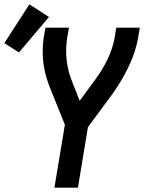

<svg xmlns="http://www.w3.org/2000/svg" viewBox="-60 -862 680 882"><path d="M190 0 238 -289 174 -448Q162 -476 153.5 -505Q145 -534 140.5 -564.5Q136 -595 136 -627Q136 -659 141 -691L149 -735H257L249 -691Q240 -636 246.5 -583Q253 -530 273 -483L306 -399L375 -493Q409 -538 433.5 -588.5Q458 -639 467 -691L474 -735H582L575 -691Q564 -628 536 -567Q508 -506 470 -450L469 -449Q467 -446 465.5 -443.5Q464 -441 462 -438L344 -278L298 0ZM27 -621 -40 -664 75 -842 165 -784Z"/></svg>

Font: Iosevka Curly SmBdEx
Style: Italic
Weight: 600
Width: 7
Italic angle: -9°
Monospace: yes
Designer: Belleve Invis
Foundry: Belleve Invis
Version: Version 11.1.0; ttfautohint (v1.8.3)